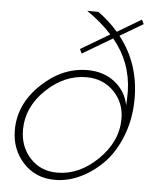

<svg xmlns="http://www.w3.org/2000/svg" viewBox="-53 -775 677 830"><g transform="rotate(5 285.5 -360.0)"><path d="M540 -694 440 -635Q529 -522 529 -370Q529 -285 501.5 -212Q474 -139 429 -91.5Q384 -44 328.5 -17Q273 10 216 10Q132 10 78.5 -48Q25 -106 25 -190Q25 -302 115.5 -388.5Q206 -475 316 -475Q386 -475 434.5 -437Q483 -399 495 -338Q497 -358 497 -399Q494 -525 414 -621L284 -544L275 -563L400 -637Q356 -686 292 -730H340Q390 -694 427 -651L531 -713ZM223 -22Q319 -22 399.5 -101Q480 -180 480 -278Q480 -348 433 -396Q386 -444 314 -444Q218 -444 139 -368Q60 -292 60 -194Q60 -121 105.5 -71.5Q151 -22 223 -22Z"/></g></svg>

Font: Raleway-v4020 ExtraLight
Style: Italic
Weight: 275
Italic angle: -12°
Designer: Matt McInerney, Pablo Impallari, Rodrigo Fuenzalida
Foundry: Matt McInerney, Pablo Impallari, Rodrigo Fuenzalida
Version: Version 4.020;PS 004.020;hotconv 1.0.88;makeotf.lib2.5.64775